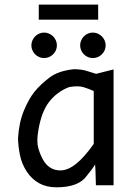

<svg xmlns="http://www.w3.org/2000/svg" viewBox="-20 -798 590 827"><path d="M144.5 -232.9Q137.2 -187.5 144.8 -160.6Q152.3 -133.8 164.8 -111.1Q177.2 -88.4 196 -76.2Q214.8 -64 240.2 -64Q272.5 -64 308.3 -92.8Q344.2 -121.6 383.8 -178.2V-405.8Q364.3 -415 340.3 -422.4Q316.4 -429.7 277.8 -422.9Q226.1 -403.3 191.9 -359.6Q157.7 -315.9 144.5 -232.9ZM389.6 -89.8Q379.9 -72.3 353.5 -40.5Q318.8 8.8 223.1 8.8Q180.2 8.8 148.4 -8.8Q116.7 -26.4 95.5 -58.6Q74.2 -90.8 66.4 -128.2Q58.6 -165.5 57.6 -201.2Q61.5 -270 83 -321.8Q104.5 -373.5 129.6 -404.1Q154.8 -434.6 193.1 -463.9Q231.4 -493.2 299.8 -500Q332.5 -499 349.6 -493.7Q366.7 -488.3 394 -480L469.2 -499V0H393.1L391.1 -65.9ZM169.9 -657.7Q181.2 -657.7 191.2 -653.3Q201.2 -648.9 208.7 -641.4Q216.3 -633.8 220.7 -623.8Q225.1 -613.8 225.1 -602.5Q225.1 -591.3 220.7 -581.3Q216.3 -571.3 208.7 -564Q201.2 -556.6 191.2 -552.2Q181.2 -547.9 169.9 -547.9Q158.7 -547.9 148.7 -552.2Q138.7 -556.6 131.3 -564Q124 -571.3 119.6 -581.3Q115.2 -591.3 115.2 -602.5Q115.2 -613.8 119.6 -623.8Q124 -633.8 131.3 -641.4Q138.7 -648.9 148.7 -653.3Q158.7 -657.7 169.9 -657.7ZM379.9 -657.7Q391.1 -657.7 401.1 -653.3Q411.1 -648.9 418.7 -641.4Q426.3 -633.8 430.7 -623.8Q435.1 -613.8 435.1 -602.5Q435.1 -591.3 430.7 -581.3Q426.3 -571.3 418.7 -564Q411.1 -556.6 401.1 -552.2Q391.1 -547.9 379.9 -547.9Q368.7 -547.9 358.6 -552.2Q348.6 -556.6 341.3 -564Q334 -571.3 329.6 -581.3Q325.2 -591.3 325.2 -602.5Q325.2 -613.8 329.6 -623.8Q334 -633.8 341.3 -641.4Q348.6 -648.9 358.6 -653.3Q368.7 -657.7 379.9 -657.7ZM402.8 -713.4H147V-778.3H402.8ZM0 -490.2Z"/></svg>

Font: Code New Roman
Style: Regular
Weight: 400
Monospace: yes
Designer: Sam Radian
Foundry: Code New Roman
Version: Version 2.00 November 29, 2014